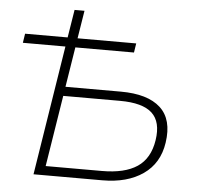

<svg xmlns="http://www.w3.org/2000/svg" viewBox="-51 -757 831 809"><g transform="rotate(5 364.5 -352.5)"><path d="M120 0 207 -548H27L33 -587H213L232 -705H274L255 -587H503L497 -548H249L222 -379H456Q570 -379 624 -329.5Q678 -280 663 -181Q650 -93 583 -46.5Q516 0 411 0ZM168 -39H406Q502 -39 555 -74.5Q608 -110 620 -188Q632 -266 592 -303Q552 -340 456 -340H216Z"/></g></svg>

Font: Mulish ExtraLight
Style: Italic
Weight: 200
Italic angle: -9°
Designer: Vernon Adams
Foundry: Vernon Adams
Version: Version 3.603